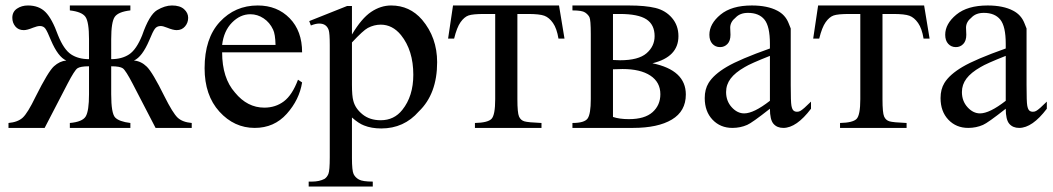

<svg xmlns="http://www.w3.org/2000/svg" viewBox="-20 -467 3844 701"><path d="M235 0V-18Q281 -22 293 -42Q305 -62 305 -123V-225Q273 -225 262.5 -217.5Q252 -210 227 -162L143 0H11V-18Q45 -21 63 -37.5Q81 -54 110 -114Q156 -206 177 -225Q198 -244 222 -246Q192 -259 166 -320Q153 -352 146 -362Q139 -372 126 -372Q116 -372 101 -366Q79 -357 67 -357Q47 -357 36 -370.5Q25 -384 25 -402Q25 -424 42 -435.5Q59 -447 82 -447Q122 -447 146 -423Q170 -399 192 -338Q213 -286 239.5 -268.5Q266 -251 305 -251V-324Q305 -387 292 -405.5Q279 -424 235 -429V-447H456V-429Q412 -424 399 -405.5Q386 -387 386 -324V-251Q425 -251 451.5 -268.5Q478 -286 499 -338Q525 -413 553.5 -430Q582 -447 608 -447Q637 -447 652 -433.5Q667 -420 667 -402Q667 -384 655.5 -370.5Q644 -357 625 -357Q612 -357 590 -366Q575 -372 567 -372Q553 -372 545.5 -362Q538 -352 525 -320Q499 -259 469 -246Q495 -244 516 -223.5Q537 -203 580 -116Q611 -54 628.5 -37.5Q646 -21 680 -18V0H548L464 -162Q439 -210 428.5 -217.5Q418 -225 386 -225V-123Q386 -53 400.5 -38Q415 -23 456 -18V0Z M791 -276Q791 -182 838 -129Q883 -74 945 -74Q986 -74 1016.5 -97Q1047 -120 1068 -176L1083 -166Q1073 -103 1027 -51.5Q981 0 910 0Q835 0 781 -59.5Q727 -119 727 -218Q727 -327 782.5 -387Q838 -447 921 -447Q992 -447 1037.5 -400.5Q1083 -354 1083 -276ZM791 -303H986Q985 -343 977 -359Q965 -385 942.5 -400Q920 -415 894 -415Q857 -415 827 -384.5Q797 -354 791 -303Z M1109 -390 1247 -445H1265V-341Q1300 -400 1335 -423.5Q1370 -447 1408 -447Q1476 -447 1521 -395Q1576 -330 1576 -240Q1576 -124 1509 -60Q1455 2 1372 2Q1336 2 1309 -9Q1290 -16 1265 -38V110Q1265 156 1271 168.5Q1277 181 1290.5 188.5Q1304 196 1341 196V214H1107V196H1119Q1146 196 1165 186Q1174 180 1179 168Q1184 156 1184 107V-302Q1184 -346 1180 -357.5Q1176 -369 1167.5 -375Q1159 -381 1145 -381Q1133 -381 1115 -374ZM1265 -312V-158Q1265 -116 1270 -99Q1277 -71 1303.5 -49.5Q1330 -28 1370 -28Q1419 -28 1449 -66Q1489 -116 1489 -194Q1489 -283 1444 -339Q1413 -377 1370 -377Q1346 -377 1323 -365Q1306 -356 1265 -312Z M1634 -447H2021L2041 -326H2019Q2013 -363 1999 -383Q1985 -403 1967.5 -409.5Q1950 -416 1908 -416H1869V-105Q1869 -55 1875 -41.5Q1881 -28 1894.5 -24Q1908 -20 1957 -18V0H1714V-18Q1761 -19 1774.5 -33Q1788 -47 1788 -105V-416H1748Q1706 -416 1690.5 -410.5Q1675 -405 1661.5 -386Q1648 -367 1638 -326H1616Z M2362 -236Q2484 -211 2484 -122Q2484 -61 2433 -30.5Q2382 0 2291 0H2070V-18Q2114 -18 2125.5 -34.5Q2137 -51 2137 -105V-342Q2137 -395 2132 -404.5Q2127 -414 2116 -421.5Q2105 -429 2070 -429V-447H2276Q2336 -447 2373 -438Q2410 -429 2433.5 -401.5Q2457 -374 2457 -335Q2457 -259 2362 -236ZM2218 -248Q2239 -247 2244 -247Q2311 -247 2340.5 -272.5Q2370 -298 2370 -335Q2370 -377 2340 -396.5Q2310 -416 2243 -416H2218ZM2218 -40Q2242 -32 2276 -32Q2334 -32 2362.5 -57.5Q2391 -83 2391 -123Q2391 -167 2354.5 -191Q2318 -215 2253 -215Q2236 -215 2218 -214Z M2791 -70Q2725 -18 2708 -11Q2683 0 2654 0Q2610 0 2581.5 -30Q2553 -60 2553 -109Q2553 -141 2567 -164Q2586 -195 2633.5 -223Q2681 -251 2791 -290V-307Q2791 -371 2771 -395.5Q2751 -420 2711 -420Q2682 -420 2666 -403Q2646 -387 2646 -366L2647 -340Q2647 -318 2636 -306.5Q2625 -295 2609 -295Q2592 -295 2581 -307Q2570 -319 2570 -340Q2570 -380 2610.5 -413.5Q2651 -447 2725 -447Q2782 -447 2818 -428Q2847 -413 2859 -383L2867 -363V-156Q2867 -95 2869.5 -81.5Q2872 -68 2877 -63.5Q2882 -59 2890 -59Q2897 -59 2902 -62Q2913 -68 2941 -96V-70Q2888 0 2840 0Q2817 0 2804 -15Q2791 -30 2791 -70ZM2791 -99V-263Q2720 -235 2699 -222Q2664 -202 2647.5 -180Q2631 -158 2631 -131Q2631 -98 2651.5 -75.5Q2672 -53 2697 -53Q2732 -53 2791 -99Z M2967 -447H3354L3374 -326H3352Q3346 -363 3332 -383Q3318 -403 3300.5 -409.5Q3283 -416 3241 -416H3202V-105Q3202 -55 3208 -41.5Q3214 -28 3227.5 -24Q3241 -20 3290 -18V0H3047V-18Q3094 -19 3107.5 -33Q3121 -47 3121 -105V-416H3081Q3039 -416 3023.5 -410.5Q3008 -405 2994.5 -386Q2981 -367 2971 -326H2949Z M3652 -70Q3586 -18 3569 -11Q3544 0 3515 0Q3471 0 3442.5 -30Q3414 -60 3414 -109Q3414 -141 3428 -164Q3447 -195 3494.5 -223Q3542 -251 3652 -290V-307Q3652 -371 3632 -395.5Q3612 -420 3572 -420Q3543 -420 3527 -403Q3507 -387 3507 -366L3508 -340Q3508 -318 3497 -306.5Q3486 -295 3470 -295Q3453 -295 3442 -307Q3431 -319 3431 -340Q3431 -380 3471.5 -413.5Q3512 -447 3586 -447Q3643 -447 3679 -428Q3708 -413 3720 -383L3728 -363V-156Q3728 -95 3730.5 -81.5Q3733 -68 3738 -63.5Q3743 -59 3751 -59Q3758 -59 3763 -62Q3774 -68 3802 -96V-70Q3749 0 3701 0Q3678 0 3665 -15Q3652 -30 3652 -70ZM3652 -99V-263Q3581 -235 3560 -222Q3525 -202 3508.5 -180Q3492 -158 3492 -131Q3492 -98 3512.5 -75.5Q3533 -53 3558 -53Q3593 -53 3652 -99Z"/></svg>

Font: New Athena Unicode
Style: Regular
Weight: 400
Designer: J. Rusten 1997; rev. by R. Hancock 2001, 2002, rev. by D. Mastronarde 2002-2021
Foundry: GreekKeys New Athena Unicode
Version: Version 5.008